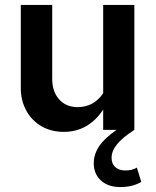

<svg xmlns="http://www.w3.org/2000/svg" viewBox="-20 -525 631 776"><path d="M466 231Q417 231 388 204.5Q359 178 359 135Q359 98 381 65.5Q403 33 451 0H397V-82Q368 -38 328 -15Q288 8 238 8Q187 8 148 -14.5Q109 -37 86.5 -77.5Q64 -118 64 -170V-505H191V-206Q191 -155 219 -123.5Q247 -92 294 -92Q326 -92 352 -106Q378 -120 397 -148V-505H523V0Q476 30 453.5 57.5Q431 85 431 113Q431 137 446 150.5Q461 164 487 164Q500 164 512.5 161Q525 158 533 152L551 210Q517 231 466 231Z"/></svg>

Font: Red Hat Text SemiBold
Style: Regular
Weight: 600
Designer: Pentagram, MCKL
Foundry: MCKL
Version: Version 1.030